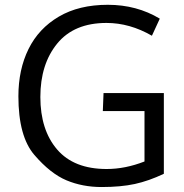

<svg xmlns="http://www.w3.org/2000/svg" viewBox="-20 -754 753 785"><path d="M55.2 -360.4Q55.2 -469.7 96.7 -553.7Q138.2 -637.7 220.5 -686Q302.7 -734.4 420.9 -734.4Q539.1 -734.4 633.3 -677.7L601.1 -607.9Q510.3 -660.2 415.5 -660.2Q282.7 -660.2 213.9 -575.9Q145 -491.7 145 -357.4Q145 -222.7 213.6 -142.8Q282.2 -63 416 -63Q492.2 -63 570.8 -93.8V-299.8H400.4L403.3 -373.5H649.9V-43.5Q588.4 -14.2 531 -1.7Q473.6 10.7 395.5 10.7Q317.4 10.7 251.7 -16.8Q186 -44.4 120.6 -120.4Q55.2 -196.3 55.2 -360.4Z"/></svg>

Font: Oxygen-Regular
Style: Regular
Weight: 400
Designer: Vernon Adams
Foundry: Vernon Adams
Version: Version Release 0.2.3 webfont; ttfautohint (v0.93.3-1d66) -l